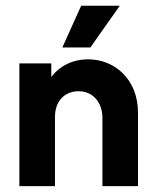

<svg xmlns="http://www.w3.org/2000/svg" viewBox="-20 -632 526 652"><path d="M191.7 -470.8H286.8L386.8 -612.5H255.6ZM45.8 0H166.7V-234.7C166.7 -295.1 205.6 -322.2 247.2 -322.2C298.6 -322.2 327.8 -279.9 327.8 -233.3V0H448.6V-249.3C448.6 -364.6 367.4 -430.6 279.2 -430.6C229.2 -430.6 184 -409.7 154.2 -370.8V-416.7H45.8Z"/></svg>

Font: Afacad
Style: Bold
Weight: 700
Designer: Kristian Moeller
Foundry: Dicotype
Version: Version 1.000